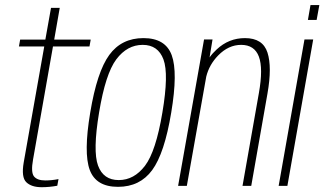

<svg xmlns="http://www.w3.org/2000/svg" viewBox="-20 -756 1319 781"><path d="M149.5 5.5Q108 5.5 87 -14.8Q66 -35 76.5 -95.5L160 -567H57L62 -595H164.5L187.5 -724H223L200.5 -595H349L344 -567H195.5L114.5 -107.5Q105 -55 118.2 -38.5Q131.5 -22 164 -22Q190 -22 218 -27.5L213 -0.5Q181 5.5 149.5 5.5Z M460 4Q370.5 4 345 -65Q319.5 -134 347 -298Q374.5 -464 424.5 -532.5Q474.5 -601 563.5 -601Q653 -601 678.5 -531.5Q704 -462 676.5 -298Q649 -132 599 -64Q549 4 460 4ZM463 -23.5Q525.5 -23.5 569.8 -81.8Q614 -140 640.5 -298Q667 -454.5 645 -514Q623 -573.5 560.5 -573.5Q497.5 -573.5 453.2 -514.8Q409 -456 383 -298Q357 -141.5 378.8 -82.5Q400.5 -23.5 463 -23.5Z M704.5 0 810 -595.5H844.5L832.5 -522.5Q844.5 -539.5 861.5 -555Q910.5 -601 976.5 -601Q1049 -601 1068 -542.2Q1087 -483.5 1068 -375.5L1002 0H966.5L1033 -377Q1051 -478 1033 -525.8Q1015 -573.5 961 -573.5Q909.5 -573.5 867.5 -530.5Q831 -493 819 -444.5L740 0Z M1113.5 0 1218.5 -595.5H1254L1149 0ZM1243 -735.5H1279L1268 -675H1232.5Z"/></svg>

Font: Anybody ExtraLight
Style: Italic
Weight: 200
Italic angle: -10°
Designer: Tyler Finck
Foundry: Etcetera Type Company
Version: Version 1.010; ttfautohint (v1.8.3) -l 8 -r 50 -G 200 -x 14 